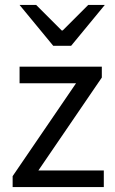

<svg xmlns="http://www.w3.org/2000/svg" viewBox="-20 -755 465 775"><path d="M31 0V-44L287 -419H59V-486H391V-442L135 -67H399V0ZM195 -570 59 -735H126L229 -632H233L336 -735H403L267 -570Z"/></svg>

Font: Source Sans 3
Style: Regular
Weight: 400
Designer: Paul D. Hunt
Foundry: Adobe
Version: Version 3.046;hotconv 1.0.118;makeotfexe 2.5.65603